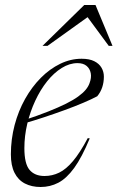

<svg xmlns="http://www.w3.org/2000/svg" viewBox="-20 -738 470 768"><path d="M290 -485.5Q258 -485.5 226.8 -466Q195.5 -446.5 168.5 -412.8Q141.5 -379 121 -335Q100.5 -291 89 -242.5Q77.5 -194 77.5 -145.5Q77.5 -83 98.2 -58.5Q119 -34 158 -34Q189 -34 216.8 -47.5Q244.5 -61 272.2 -94Q300 -127 331 -185.5L339 -184.5Q307.5 -108.5 276.8 -66.2Q246 -24 213.2 -7Q180.5 10 142.5 10Q106.5 10 79.5 -4Q52.5 -18 38 -47Q23.5 -76 23.5 -120.5Q23.5 -181 38.5 -237.8Q53.5 -294.5 80.5 -342.5Q107.5 -390.5 143.2 -426.5Q179 -462.5 220.8 -482.8Q262.5 -503 306.5 -503Q337.5 -503 357 -493.2Q376.5 -483.5 386 -467.2Q395.5 -451 395.5 -431.5Q395.5 -409 389 -389.2Q382.5 -369.5 369 -353Q347.5 -341.5 313.5 -327Q279.5 -312.5 239 -297.8Q198.5 -283 156.2 -269Q114 -255 75 -244L75.5 -257Q131.5 -275.5 173 -292Q214.5 -308.5 244 -323.2Q273.5 -338 292.8 -352Q312 -366 322.8 -379Q333.5 -392 338 -405Q346.5 -427 343 -445.2Q339.5 -463.5 326.2 -474.5Q313 -485.5 290 -485.5ZM150 -554.5 317 -718H362L430 -554.5H415L321 -682H348L170 -554.5Z"/></svg>

Font: Newsreader 60pt Light
Style: Italic
Weight: 300
Italic angle: -17°
Designer: Hugues Gentile
Foundry: Production Type
Version: Version 1.003